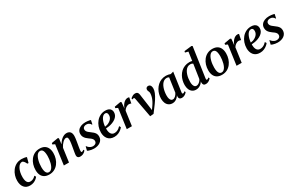

<svg xmlns="http://www.w3.org/2000/svg" viewBox="191 -2377 5972 3950"><g transform="rotate(-30 3177.0 -402.0)"><path d="M208 10.5Q122.5 10.5 73.8 -46.5Q25 -103.5 24.5 -206Q24 -267 43 -327.8Q62 -388.5 99.8 -439Q137.5 -489.5 194 -520Q250.5 -550.5 324.5 -550.5Q353 -550.5 386.2 -545.2Q419.5 -540 443 -530L410 -406.5L383 -408.5Q371 -434 357.8 -453.8Q344.5 -473.5 330.2 -484.8Q316 -496 301 -496Q272.5 -496 246.2 -475.5Q220 -455 199.8 -417Q179.5 -379 167.8 -327.2Q156 -275.5 156.5 -213.5Q157 -161 168.2 -126.8Q179.5 -92.5 200.8 -75.5Q222 -58.5 253 -58.5Q281.5 -58.5 304.8 -67Q328 -75.5 347.8 -89.8Q367.5 -104 384 -121.5L404 -86Q389.5 -66 362.5 -43.5Q335.5 -21 296.8 -5.2Q258 10.5 208 10.5Z M751 -551.5Q818 -551.5 863.5 -525.5Q909 -499.5 932.2 -450.2Q955.5 -401 956 -331Q956 -263.5 936.5 -201.8Q917 -140 879.5 -91.8Q842 -43.5 788 -15.5Q734 12.5 666 12.5Q599.5 12.5 554 -13.5Q508.5 -39.5 485.2 -88.8Q462 -138 462 -206.5Q461.5 -275.5 481.2 -337.5Q501 -399.5 538.5 -447.8Q576 -496 629.8 -523.8Q683.5 -551.5 751 -551.5ZM737.5 -505Q707.5 -505 684.5 -486Q661.5 -467 644.5 -434.5Q627.5 -402 616.5 -362Q605.5 -322 600.5 -279.8Q595.5 -237.5 595.5 -198.5Q595.5 -142 605.5 -105.5Q615.5 -69 634.8 -51.2Q654 -33.5 681 -33.5Q711 -33.5 734 -52.8Q757 -72 773.8 -104.2Q790.5 -136.5 801.2 -176.5Q812 -216.5 817.2 -259Q822.5 -301.5 822.5 -340Q822 -396 813 -432.5Q804 -469 785.5 -487Q767 -505 737.5 -505Z M1190.5 -402Q1208 -431.5 1229.5 -458.2Q1251 -485 1276.8 -505.8Q1302.5 -526.5 1331.2 -538.5Q1360 -550.5 1391 -550.5Q1444.5 -550.5 1475 -519Q1505.5 -487.5 1505.5 -418Q1505.5 -398 1501.8 -368Q1498 -338 1492.5 -305.2Q1487 -272.5 1482.5 -244Q1478 -217.5 1473 -188.2Q1468 -159 1464.2 -132.2Q1460.5 -105.5 1459.5 -86.5Q1459.5 -69.5 1464.2 -63Q1469 -56.5 1476 -56.5Q1485 -56.5 1496 -62Q1507 -67.5 1522.5 -81L1534.5 -55Q1527.5 -45.5 1510 -30Q1492.5 -14.5 1465.2 -2Q1438 10.5 1402 10.5Q1376 10.5 1360.2 2Q1344.5 -6.5 1337.2 -21.8Q1330 -37 1330 -57Q1330.5 -69.5 1332.8 -88Q1335 -106.5 1339 -129.2Q1343 -152 1347 -175.5Q1351 -199 1355 -221Q1358.5 -243 1362.8 -267.2Q1367 -291.5 1370.5 -315.5Q1374 -339.5 1376 -361.5Q1378 -383.5 1378 -402Q1378 -427.5 1373.2 -442.2Q1368.5 -457 1358.5 -463.2Q1348.5 -469.5 1331.5 -469.5Q1313 -469.5 1292.2 -457.5Q1271.5 -445.5 1251 -425Q1230.5 -404.5 1212.2 -378.2Q1194 -352 1181 -323.5L1136 0H1014L1078 -468.5L1025 -492.5L1031 -524L1185 -550L1206.5 -537.5Z M1945 -439H1933.5Q1925.5 -460 1899.5 -479.8Q1873.5 -499.5 1836 -499.5Q1812 -499.5 1792 -491.8Q1772 -484 1760 -469Q1748 -454 1747.5 -431.5Q1747 -407.5 1758 -388.2Q1769 -369 1789 -351.8Q1809 -334.5 1834 -316.5Q1862.5 -296.5 1887 -274.5Q1911.5 -252.5 1926.8 -224.5Q1942 -196.5 1942 -157.5Q1942 -116.5 1925.2 -85Q1908.5 -53.5 1879 -32.2Q1849.5 -11 1810.8 -0.2Q1772 10.5 1728 10.5Q1699.5 10.5 1668.2 5Q1637 -0.5 1612.2 -8.8Q1587.5 -17 1577.5 -25L1599.5 -116H1609Q1619 -99 1638 -82Q1657 -65 1681.5 -54Q1706 -43 1732 -43Q1755 -43 1775.5 -50.8Q1796 -58.5 1809 -75Q1822 -91.5 1822 -117.5Q1822 -141.5 1809.8 -160.5Q1797.5 -179.5 1776.8 -196.8Q1756 -214 1730 -231Q1707 -247 1683.8 -268.8Q1660.5 -290.5 1645 -320.2Q1629.5 -350 1629.5 -390Q1629.5 -439 1656.5 -475Q1683.5 -511 1731.2 -530.5Q1779 -550 1840.5 -550Q1866 -550 1891 -547Q1916 -544 1935.8 -539.8Q1955.5 -535.5 1964.5 -531.5Z M2424 -97Q2410 -76.5 2380.2 -51.2Q2350.5 -26 2307.5 -7.5Q2264.5 11 2210.5 11Q2157.5 11 2119.8 -7Q2082 -25 2058.5 -55.8Q2035 -86.5 2024 -125.2Q2013 -164 2013 -205Q2013.5 -277.5 2036 -340.5Q2058.5 -403.5 2098.8 -451Q2139 -498.5 2193.5 -525.5Q2248 -552.5 2312 -552.5Q2361.5 -552.5 2393.2 -537.5Q2425 -522.5 2440.2 -496.2Q2455.5 -470 2456 -437Q2456.5 -391.5 2436 -357Q2415.5 -322.5 2381.5 -298Q2347.5 -273.5 2306.5 -257.8Q2265.5 -242 2223.5 -234.5Q2181.5 -227 2146 -226Q2144.5 -191.5 2149.5 -161Q2154.5 -130.5 2167 -107Q2179.5 -83.5 2200.5 -70Q2221.5 -56.5 2251 -56.5Q2283 -56.5 2310.5 -66.8Q2338 -77 2361.2 -94.5Q2384.5 -112 2403 -132.5ZM2285.5 -504Q2254 -504 2229.5 -482Q2205 -460 2187.8 -424.8Q2170.5 -389.5 2160.2 -348Q2150 -306.5 2147 -267Q2172.5 -269 2199.5 -277.5Q2226.5 -286 2251.2 -300.8Q2276 -315.5 2295.8 -335.5Q2315.5 -355.5 2326.8 -380.8Q2338 -406 2337.5 -435.5Q2337 -470.5 2323.5 -487.2Q2310 -504 2285.5 -504Z M2508.5 0 2573.5 -468 2520 -492.5 2525.5 -523.5 2672 -549.5 2693.5 -535.5 2685.5 -446.5 2678 -389.5Q2687.5 -417.5 2703.5 -446Q2719.5 -474.5 2741 -498Q2762.5 -521.5 2789 -535.8Q2815.5 -550 2845.5 -550Q2858 -550 2867 -547.5Q2876 -545 2880.5 -542L2853 -409Q2849 -413 2835.2 -418Q2821.5 -423 2802.5 -423Q2784 -423 2766 -416.5Q2748 -410 2731.5 -399Q2715 -388 2701.2 -373Q2687.5 -358 2678 -341L2630.5 0Z M2972.5 -451Q2970 -467.5 2964.5 -474.8Q2959 -482 2950 -482Q2941.5 -482 2934.2 -478Q2927 -474 2920 -469L2908 -497Q2915 -504.5 2931 -517.5Q2947 -530.5 2970.2 -541Q2993.5 -551.5 3021 -551.5Q3047 -551.5 3062.8 -542.8Q3078.5 -534 3086.8 -517.2Q3095 -500.5 3098.5 -477.5L3139.5 -188L3158.5 -43L3124.5 -40.5L3202 -149.5Q3233.5 -195 3254 -236.8Q3274.5 -278.5 3285.2 -319Q3296 -359.5 3297 -399.5Q3297.5 -418.5 3291.5 -433.8Q3285.5 -449 3279.5 -463.8Q3273.5 -478.5 3273.5 -494.5Q3273.5 -519.5 3289.5 -535.5Q3305.5 -551.5 3331 -551.5Q3357 -551.5 3372.5 -538Q3388 -524.5 3394.8 -502.2Q3401.5 -480 3401.5 -454.5Q3402 -409.5 3379 -353.5Q3356 -297.5 3313.5 -231.2Q3271 -165 3212.5 -89.5L3142.5 3.5L3058.5 10L3026.5 -162.5Z M3862.5 -94Q3859.5 -73 3865.2 -64.8Q3871 -56.5 3881 -56.5Q3890 -56.5 3900.8 -62.5Q3911.5 -68.5 3926 -82L3939 -55.5Q3932 -45.5 3914.8 -29.8Q3897.5 -14 3871.8 -1.8Q3846 10.5 3813.5 10.5Q3781 10.5 3763.2 -7.2Q3745.5 -25 3746.5 -57L3751 -88.5Q3736 -64.5 3713.5 -41.8Q3691 -19 3661.2 -4.2Q3631.5 10.5 3595 10.5Q3543 10.5 3506.5 -14.8Q3470 -40 3451 -84.8Q3432 -129.5 3432 -187.5Q3432 -240.5 3445.8 -292.8Q3459.5 -345 3486.2 -391.2Q3513 -437.5 3552 -473.5Q3591 -509.5 3642.2 -529.8Q3693.5 -550 3755.5 -550Q3782.5 -550 3810.2 -543.8Q3838 -537.5 3859.5 -529L3927.5 -548.5ZM3796.5 -486Q3787.5 -494 3774.8 -498.5Q3762 -503 3745.5 -503Q3707 -503 3677.5 -484Q3648 -465 3626.2 -432.2Q3604.5 -399.5 3590.5 -358.5Q3576.5 -317.5 3569.8 -273.2Q3563 -229 3563 -187Q3563 -142.5 3572.5 -113Q3582 -83.5 3598.5 -69.2Q3615 -55 3636.5 -55Q3654.5 -55 3670.8 -63Q3687 -71 3701.5 -84.5Q3716 -98 3728 -115Q3740 -132 3748.5 -150.5Z M4433.5 -92.5Q4431.5 -74.5 4435 -65.5Q4438.5 -56.5 4448.5 -56.5Q4458 -56.5 4469 -62Q4480 -67.5 4495 -81L4508 -55Q4500.5 -45 4483.5 -29.5Q4466.5 -14 4441.2 -1.8Q4416 10.5 4384 10.5Q4348 10.5 4332.2 -8.8Q4316.5 -28 4316.5 -61L4318.5 -90Q4305.5 -65.5 4281.8 -42.5Q4258 -19.5 4226 -4.5Q4194 10.5 4154.5 10.5Q4102 10.5 4066 -15.2Q4030 -41 4011.5 -86.2Q3993 -131.5 3993 -190.5Q3993 -242.5 4005.8 -294.2Q4018.5 -346 4044.2 -392.2Q4070 -438.5 4108.2 -474.2Q4146.5 -510 4197.8 -530.5Q4249 -551 4312.5 -551Q4328.5 -551 4345.2 -548.5Q4362 -546 4376 -542L4405.5 -748L4333.5 -766.5L4340 -796.5L4515.5 -817L4537 -804ZM4367 -482Q4357 -491.5 4340.8 -497.2Q4324.5 -503 4304.5 -503Q4265 -503 4234.8 -483.5Q4204.5 -464 4183.2 -430.8Q4162 -397.5 4148.5 -356.5Q4135 -315.5 4129 -272Q4123 -228.5 4123 -188.5Q4123 -145 4132.5 -115.2Q4142 -85.5 4159 -70.2Q4176 -55 4199 -55Q4223.5 -55 4246.8 -68.8Q4270 -82.5 4288.5 -103.5Q4307 -124.5 4316.5 -147Z M4854 -551.5Q4921 -551.5 4966.5 -525.5Q5012 -499.5 5035.2 -450.2Q5058.5 -401 5059 -331Q5059 -263.5 5039.5 -201.8Q5020 -140 4982.5 -91.8Q4945 -43.5 4891 -15.5Q4837 12.5 4769 12.5Q4702.5 12.5 4657 -13.5Q4611.5 -39.5 4588.2 -88.8Q4565 -138 4565 -206.5Q4564.5 -275.5 4584.2 -337.5Q4604 -399.5 4641.5 -447.8Q4679 -496 4732.8 -523.8Q4786.5 -551.5 4854 -551.5ZM4840.5 -505Q4810.5 -505 4787.5 -486Q4764.5 -467 4747.5 -434.5Q4730.5 -402 4719.5 -362Q4708.5 -322 4703.5 -279.8Q4698.5 -237.5 4698.5 -198.5Q4698.5 -142 4708.5 -105.5Q4718.5 -69 4737.8 -51.2Q4757 -33.5 4784 -33.5Q4814 -33.5 4837 -52.8Q4860 -72 4876.8 -104.2Q4893.5 -136.5 4904.2 -176.5Q4915 -216.5 4920.2 -259Q4925.5 -301.5 4925.5 -340Q4925 -396 4916 -432.5Q4907 -469 4888.5 -487Q4870 -505 4840.5 -505Z M5116.5 0 5181.5 -468 5128 -492.5 5133.5 -523.5 5280 -549.5 5301.5 -535.5 5293.5 -446.5 5286 -389.5Q5295.5 -417.5 5311.5 -446Q5327.5 -474.5 5349 -498Q5370.5 -521.5 5397 -535.8Q5423.5 -550 5453.5 -550Q5466 -550 5475 -547.5Q5484 -545 5488.5 -542L5461 -409Q5457 -413 5443.2 -418Q5429.5 -423 5410.5 -423Q5392 -423 5374 -416.5Q5356 -410 5339.5 -399Q5323 -388 5309.2 -373Q5295.5 -358 5286 -341L5238.5 0Z M5886 -97Q5872 -76.5 5842.2 -51.2Q5812.5 -26 5769.5 -7.5Q5726.5 11 5672.5 11Q5619.5 11 5581.8 -7Q5544 -25 5520.5 -55.8Q5497 -86.5 5486 -125.2Q5475 -164 5475 -205Q5475.5 -277.5 5498 -340.5Q5520.5 -403.5 5560.8 -451Q5601 -498.5 5655.5 -525.5Q5710 -552.5 5774 -552.5Q5823.5 -552.5 5855.2 -537.5Q5887 -522.5 5902.2 -496.2Q5917.5 -470 5918 -437Q5918.5 -391.5 5898 -357Q5877.5 -322.5 5843.5 -298Q5809.5 -273.5 5768.5 -257.8Q5727.5 -242 5685.5 -234.5Q5643.5 -227 5608 -226Q5606.5 -191.5 5611.5 -161Q5616.5 -130.5 5629 -107Q5641.5 -83.5 5662.5 -70Q5683.5 -56.5 5713 -56.5Q5745 -56.5 5772.5 -66.8Q5800 -77 5823.2 -94.5Q5846.5 -112 5865 -132.5ZM5747.5 -504Q5716 -504 5691.5 -482Q5667 -460 5649.8 -424.8Q5632.5 -389.5 5622.2 -348Q5612 -306.5 5609 -267Q5634.5 -269 5661.5 -277.5Q5688.5 -286 5713.2 -300.8Q5738 -315.5 5757.8 -335.5Q5777.5 -355.5 5788.8 -380.8Q5800 -406 5799.5 -435.5Q5799 -470.5 5785.5 -487.2Q5772 -504 5747.5 -504Z M6309 -439H6297.5Q6289.5 -460 6263.5 -479.8Q6237.5 -499.5 6200 -499.5Q6176 -499.5 6156 -491.8Q6136 -484 6124 -469Q6112 -454 6111.5 -431.5Q6111 -407.5 6122 -388.2Q6133 -369 6153 -351.8Q6173 -334.5 6198 -316.5Q6226.5 -296.5 6251 -274.5Q6275.5 -252.5 6290.8 -224.5Q6306 -196.5 6306 -157.5Q6306 -116.5 6289.2 -85Q6272.5 -53.5 6243 -32.2Q6213.5 -11 6174.8 -0.2Q6136 10.5 6092 10.5Q6063.5 10.5 6032.2 5Q6001 -0.5 5976.2 -8.8Q5951.5 -17 5941.5 -25L5963.5 -116H5973Q5983 -99 6002 -82Q6021 -65 6045.5 -54Q6070 -43 6096 -43Q6119 -43 6139.5 -50.8Q6160 -58.5 6173 -75Q6186 -91.5 6186 -117.5Q6186 -141.5 6173.8 -160.5Q6161.5 -179.5 6140.8 -196.8Q6120 -214 6094 -231Q6071 -247 6047.8 -268.8Q6024.5 -290.5 6009 -320.2Q5993.5 -350 5993.5 -390Q5993.5 -439 6020.5 -475Q6047.5 -511 6095.2 -530.5Q6143 -550 6204.5 -550Q6230 -550 6255 -547Q6280 -544 6299.8 -539.8Q6319.5 -535.5 6328.5 -531.5Z"/></g></svg>

Font: Merriweather 60pt SemiBold
Style: Italic
Weight: 600
Italic angle: -7.8°
Version: Version 2.101